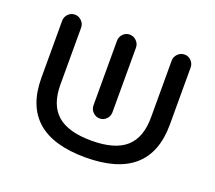

<svg xmlns="http://www.w3.org/2000/svg" viewBox="-103 -720 968 864"><g transform="rotate(20 381.0 -288.0)"><path d="M688.5 -536.1V-263.7Q688.5 5.9 380.9 5.9Q73.2 5.9 73.2 -263.7V-536.1Q73.2 -554.7 86.4 -568.4Q99.6 -582 118.2 -582Q136.7 -582 150.4 -568.4Q164.1 -554.7 164.1 -536.1V-263.7Q164.1 -167 216.8 -120.6Q269.5 -74.2 380.9 -74.2Q492.2 -74.2 544.9 -120.6Q597.7 -167 597.7 -263.7V-536.1Q597.7 -554.7 611.3 -568.4Q625 -582 643.6 -582Q662.1 -582 675.3 -568.4Q688.5 -554.7 688.5 -536.1ZM335.9 -226.6V-536.1Q335.9 -554.7 349.1 -568.4Q362.3 -582 380.9 -582Q399.4 -582 413.1 -568.4Q426.8 -554.7 426.8 -536.1V-226.6Q426.8 -208 413.6 -194.3Q400.4 -180.7 381.8 -180.7Q363.3 -180.7 349.6 -194.3Q335.9 -208 335.9 -226.6Z"/></g></svg>

Font: jf-openhuninn-1.1
Style: Regular
Weight: 400
Designer: [Kosugi Maru]
      Designed by Motoya company      

      [Varela Round]
      Joe Prince(Latin component); Avraham Co
Foundry: justfont CO.,LTD.
Version: 1.1